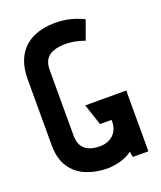

<svg xmlns="http://www.w3.org/2000/svg" viewBox="-134 -796 750 893"><g transform="rotate(-20 241.0 -350.0)"><path d="M351 -583 385 -677Q365 -687 342.5 -694.5Q320 -702 296.5 -706Q273 -710 248 -710Q182 -710 134.5 -687.5Q87 -665 61.5 -619.5Q36 -574 36 -504V-180Q36 -112 65 -70Q94 -28 141.5 -9Q189 10 246 10Q260 10 282 6.5Q304 3 327 -5.5Q350 -14 367 -28L372 0H449V-301H246L281 -196H338V-187Q338 -168 331.5 -151.5Q325 -135 313 -123.5Q301 -112 284 -105.5Q267 -99 247 -99Q214 -99 192 -108.5Q170 -118 158.5 -137.5Q147 -157 147 -188V-512Q147 -547 161 -566Q175 -585 199.5 -593Q224 -601 255 -601Q270 -601 286 -599Q302 -597 318.5 -593Q335 -589 351 -583Z"/></g></svg>

Font: Advent Pro
Style: Regular
Weight: 400
Designer: VivaRado, Andreas Kalpakidis
Foundry: VivaRado, Andreas Kalpakidis
Version: Version 3.000